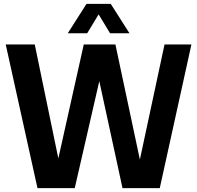

<svg xmlns="http://www.w3.org/2000/svg" viewBox="-20 -969 1016 989"><path d="M173 0 9.5 -740H159L280.5 -153L411.5 -740H574.5L700.5 -147L827.5 -740H966L803 0H611L491.5 -551L365 0ZM329 -797.5 425.5 -949H550.5L647 -797.5H547L488 -895L429 -797.5Z"/></svg>

Font: Encode Sans Condensed Condensed
Style: Bold
Weight: 700
Width: 3
Designer: Multiple Designers
Foundry: Impallari Type
Version: Version 3.000; ttfautohint (v1.8.3) -l 8 -r 50 -G 200 -x 14 